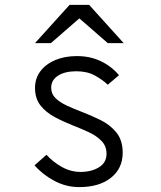

<svg xmlns="http://www.w3.org/2000/svg" viewBox="-20 -752 656 784"><path d="M303 12Q250 12 202 -13.5Q154 -39 121 -77L170 -120Q194 -92.5 231 -71.2Q268 -50 309 -50Q353.5 -50 384.2 -69Q415 -88 415 -124Q415 -155 395.2 -175.8Q375.5 -196.5 345 -211Q314.5 -225.5 282 -238Q240 -254.5 203.8 -273.8Q167.5 -293 145.2 -321.5Q123 -350 123 -393Q123 -432 145 -461.2Q167 -490.5 205.8 -506.8Q244.5 -523 294 -523Q347.5 -523 391 -502.5Q434.5 -482 466 -445L420 -406Q400 -425.5 368.2 -443.2Q336.5 -461 292 -461Q245 -461 217 -443Q189 -425 189 -394Q189 -368.5 206.8 -351.2Q224.5 -334 252.5 -321Q280.5 -308 312 -296Q351.5 -281 390.5 -261.8Q429.5 -242.5 455.2 -211Q481 -179.5 481 -128Q481 -64.5 433.2 -26.2Q385.5 12 303 12ZM123 -576 264 -732H344L485 -576H420L304 -677L188 -576Z"/></svg>

Font: Overpass Mono Light
Style: Regular
Weight: 300
Monospace: yes
Designer: Delve Withrington, Dave Bailey
Foundry: Delve Fonts LLC
Version: Version 4.000